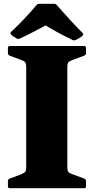

<svg xmlns="http://www.w3.org/2000/svg" viewBox="-20 -998 498 1018"><path d="M119 0V-754H337V0ZM32 0Q22 0 22 -10V-38Q22 -47 31 -51L90 -73Q110 -81 114.5 -88Q119 -95 119 -111V-201H337V-115Q337 -93 342.5 -86.5Q348 -80 362 -75L427 -51Q436 -47 436 -38V-10Q436 0 426 0ZM22 -744Q22 -754 32 -754H426Q436 -754 436 -744V-716Q436 -707 427 -703L362 -679Q348 -674 342.5 -667.5Q337 -661 337 -639V-553H119V-643Q119 -659 114.5 -666.5Q110 -674 90 -681L31 -703Q22 -707 22 -716ZM39 -815Q32 -822 39 -829Q70 -858 104.5 -894Q139 -930 173 -970Q178 -978 189 -978H266Q277 -978 282 -970Q317 -930 352.5 -891.5Q388 -853 418 -823Q425 -816 418 -809Q410 -802 400.5 -796.5Q391 -791 382 -786Q373 -782 364 -786Q315 -810 278 -830.5Q241 -851 209 -872H238Q207 -855 169 -835Q131 -815 86 -794Q77 -790 68 -794Q61 -798 53.5 -803Q46 -808 39 -815Z"/></svg>

Font: Hahmlet Black
Style: Regular
Weight: 900
Version: Version 1.002